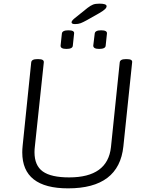

<svg xmlns="http://www.w3.org/2000/svg" viewBox="-20 -1026 806 1052"><path d="M353 6Q102 6 102 -191Q102 -207 104 -227L151 -684Q153 -702 183 -702H191Q222 -702 220 -684L171 -223Q170 -215 169.5 -207.5Q169 -200 169 -192Q169 -119 214.5 -86.5Q260 -54 359 -54Q570 -54 588 -220L636 -684Q638 -702 668 -702H676Q707 -702 704 -684L656 -224Q632 6 353 6ZM523 -758Q491 -758 491 -776L499 -842Q501 -860 534 -860Q568 -860 566 -842L559 -776Q558 -758 523 -758ZM344 -758Q311 -758 312 -776L319 -842Q321 -860 355 -860Q389 -860 386 -842L379 -776Q378 -758 344 -758ZM391 -894Q372 -894 372 -904Q372 -912 389 -926L460 -983Q477 -996 490 -1001Q503 -1006 525 -1006Q564 -1006 564 -992Q564 -984 555 -975.5Q546 -967 524 -954L455 -915Q435 -904 422 -899Q409 -894 391 -894Z"/></svg>

Font: Asap Semi Expanded Semi Expanded Light
Style: Italic
Weight: 300
Width: 6
Italic angle: -6°
Designer: Pablo Cosgaya
Foundry: Omnibus-Type
Version: Version 3.001; ttfautohint (v1.8.4.7-5d5b)